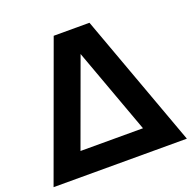

<svg xmlns="http://www.w3.org/2000/svg" viewBox="-137 -870 998 999"><g transform="rotate(-20 362.0 -370.0)"><path d="M263 -740H461L731 0H-7ZM535 -129 362 -603 189 -129Z"/></g></svg>

Font: Encode Sans Narrow
Style: Bold
Weight: 700
Designer: Pablo Impallari, Andres Torresi
Foundry: Pablo Impallari, Andres Torresi
Version: Version 1.000; ttfautohint (v1.00) -l 8 -r 50 -G 200 -x 14 -